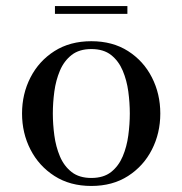

<svg xmlns="http://www.w3.org/2000/svg" viewBox="-20 -606 604 636"><path d="M282.5 10Q212 10 160.5 -23Q109 -56 81 -110.5Q53 -165 53 -230Q53 -295 81 -349.5Q109 -404 160.5 -436.8Q212 -469.5 282.5 -469.5Q353 -469.5 404.2 -436.8Q455.5 -404 483.2 -349.5Q511 -295 511 -230Q511 -165 483.2 -110.5Q455.5 -56 404.2 -23Q353 10 282.5 10ZM282.5 -16.5Q323 -16.5 348 -36.2Q373 -56 386.5 -88Q400 -120 405 -157.5Q410 -195 410 -230Q410 -265.5 405 -302.8Q400 -340 386.5 -372Q373 -404 348 -423.8Q323 -443.5 282.5 -443.5Q242.5 -443.5 217.2 -423.8Q192 -404 178.5 -372Q165 -340 160 -302.8Q155 -265.5 155 -230Q155 -195 160 -157.5Q165 -120 178.5 -88Q192 -56 217.2 -36.2Q242.5 -16.5 282.5 -16.5ZM162 -560V-586H402V-560Z"/></svg>

Font: Bodoni Moda 9pt
Style: Regular
Weight: 400
Designer: Owen Earl
Foundry: indestructible type
Version: Version 2.005